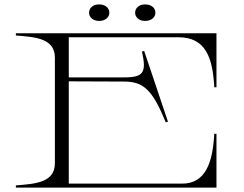

<svg xmlns="http://www.w3.org/2000/svg" viewBox="-20 -851 1108 871"><path d="M789 -682C910 -682 945 -595 952 -455H962V-700H52V-690C144 -683 229 -676 229 -589V-111C229 -24 144 -17 52 -10V0H962V-244H952C945 -112 912 -18 806 -18H292V-482L544 -481C633 -481 673 -440 732 -296L742 -299L634 -620L624 -617C645 -523 632 -500 544 -500H292V-682ZM430 -756C458 -756 476 -773 476 -793C476 -815 458 -831 430 -831C402 -831 384 -815 384 -793C384 -773 402 -756 430 -756ZM638 -756C667 -756 685 -773 685 -793C685 -815 667 -831 638 -831C611 -831 593 -815 593 -793C593 -773 611 -756 638 -756Z"/></svg>

Font: Sprat Extended Light
Style: Regular
Weight: 300
Width: 9
Designer: Ethan Nakache
Foundry: Collletttivo
Version: Version 2.000;Glyphs 3.2 (3217)